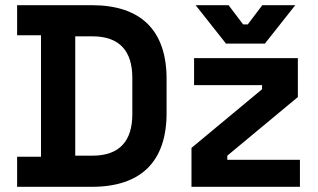

<svg xmlns="http://www.w3.org/2000/svg" viewBox="-20 -720 1224 740"><path d="M46 0H334C522 0 622 -96 622 -284V-416C622 -604 522 -700 334 -700H46V-584H138V-116H46ZM270 -120V-580H336C442 -580 490 -522 490 -420V-280C490 -178 442 -120 336 -120ZM718 0H1136V-104H856V-120L1128 -346V-496H728V-392H990V-376L718 -150ZM734 -700 851 -552H1001L1118 -700H991L935 -626H917L861 -700Z"/></svg>

Font: Meta Space
Style: Bold
Weight: 700
Designer: Meta Pool / Florian Karsten
Foundry: Meta Pool / Florian Karsten
Version: Version 2.000;Glyphs 3.1.1 (3137)